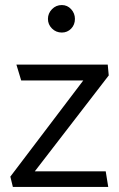

<svg xmlns="http://www.w3.org/2000/svg" viewBox="-20 -741 473 761"><path d="M407 -485H45L64 -422H310L21 -41L31 0H409L399 -62H118L411 -442ZM225 -612Q247 -612 262 -627.5Q277 -643 277 -666Q277 -688 262 -704.5Q247 -721 225 -721Q202 -721 186 -704.5Q170 -688 170 -666Q170 -644 186 -628Q202 -612 225 -612Z"/></svg>

Font: Catamaran
Style: Regular
Weight: 400
Designer: Pria Ravichandran
Version: Version 2.000